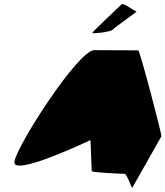

<svg xmlns="http://www.w3.org/2000/svg" viewBox="-20 -954 828 961"><path d="M52 -145C40 -65 433 -253 433 -253L439 -98C439 -90 593 -84 604 -84C615 -84 641 -6 642 -14L788 -272C790 -282 680 -702 672 -702C672 -702 533 -703 452 -703C371 -703 64 -225 52 -145ZM442 -789C440 -784 537 -794 545 -806C553 -818 674 -898 662 -898C650 -898 596 -944 588 -932C579 -922 444 -797 442 -789Z"/></svg>

Font: Ampere
Style: Ita
Weight: 400
Version: Version 1